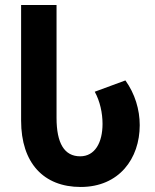

<svg xmlns="http://www.w3.org/2000/svg" viewBox="-20 -734 618 764"><path d="M301 10C454 10 536 -103 536 -236C536 -298 517 -361 479 -414L357 -369C378 -331 388 -284 388 -241C388 -167 358 -112 299 -112C236 -112 205 -164 205 -265V-714H64V-254C64 -85 154 10 301 10Z"/></svg>

Font: Noto Sans Georgian Condensed Bold
Style: Regular
Weight: 700
Width: 3
Designer: Monotype Design Team, Akaki Razmadze
Foundry: Google LLC
Version: Version 2.005